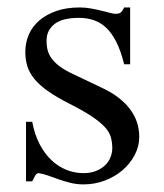

<svg xmlns="http://www.w3.org/2000/svg" viewBox="-20 -480 441 515"><path d="M353.5 -112.8Q353.5 -87.4 341.3 -64.2Q329.1 -41 308.6 -23.4Q288.1 -5.9 261 4.4Q233.9 14.6 204.1 14.6Q186 14.6 169.2 10.5Q152.3 6.3 137.2 1Q122.1 -4.4 108.4 -9.3Q94.7 -14.2 83.5 -15.6Q78.1 -15.6 73.7 -7.8Q69.3 0 66.4 6.3H49.8V-153.3H66.4Q72.8 -119.1 86.2 -93.5Q99.6 -67.9 117.9 -50.5Q136.2 -33.2 158.2 -24.4Q180.2 -15.6 204.1 -15.6Q222.2 -15.6 236.3 -21Q250.5 -26.4 260.5 -35.4Q270.5 -44.4 275.6 -56.4Q280.8 -68.4 281.2 -81.5Q281.2 -98.1 277.3 -112.1Q273.4 -126 261 -139.4Q248.5 -152.8 226.3 -167.7Q204.1 -182.6 167.5 -201.2Q131.8 -219.2 108.6 -235.6Q85.4 -252 72 -268.6Q58.6 -285.2 53.2 -302.7Q47.9 -320.3 47.9 -340.8Q47.9 -365.7 57.4 -387.5Q66.9 -409.2 85.7 -425.3Q104.5 -441.4 131.6 -450.7Q158.7 -460 193.8 -460Q209 -460 223.9 -457.3Q238.8 -454.6 251.7 -451.4Q264.6 -448.2 274.7 -445.6Q284.7 -442.9 290.5 -442.9Q297.9 -442.9 302.5 -445.6Q307.1 -448.2 313 -460H329.1V-307.6H313Q304.2 -343.3 292 -367.4Q279.8 -391.6 264.6 -405.8Q249.5 -419.9 231.2 -426Q212.9 -432.1 191.9 -432.1Q147 -432.1 126.2 -415.5Q105.5 -398.9 105 -373.5Q104.5 -360.4 107.2 -347.9Q109.9 -335.4 117.9 -324Q126 -312.5 140.4 -301.8Q154.8 -291 178.2 -280.3L250 -246.1Q301.3 -222.7 327.4 -189Q353.5 -155.3 353.5 -112.8Z"/></svg>

Font: Doulos SIL Cyr
Style: Regular
Weight: 400
Designer: Walt Agee, Victor Gaultney, Peter Martin, Debbi Hosken, Becca Hirsbrunner
Foundry: SIL International
Version: Version 5.000